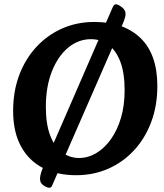

<svg xmlns="http://www.w3.org/2000/svg" viewBox="-20 -798 763 892"><path d="M212 74Q204 76 188 67Q172 58 168 46Q161 24 179 -18L503 -763Q505 -768 508.5 -772.5Q512 -777 516 -778Q526 -779 541.5 -768Q557 -757 561 -746Q565 -735 561.5 -719.5Q558 -704 548 -682L223 62Q222 66 219 69.5Q216 73 212 74ZM334 16Q246 16 180 -17.5Q114 -51 77.5 -118Q41 -185 41 -283Q41 -374 69.5 -449.5Q98 -525 149.5 -580.5Q201 -636 269.5 -666Q338 -696 418 -696Q556 -696 633.5 -620.5Q711 -545 711 -398Q711 -307 682.5 -231Q654 -155 602.5 -99.5Q551 -44 482.5 -14Q414 16 334 16ZM347 -64Q389 -64 427 -86.5Q465 -109 495 -151Q525 -193 542 -250.5Q559 -308 559 -378Q559 -459 539 -511.5Q519 -564 483.5 -590Q448 -616 403 -616Q344 -616 296.5 -576.5Q249 -537 221 -466Q193 -395 193 -302Q193 -222 213 -169Q233 -116 268.5 -90Q304 -64 347 -64Z"/></svg>

Font: Alkatra Medium
Style: Regular
Weight: 500
Designer: Suman Bhandary
Version: Version 1.100;gftools[0.9.22]